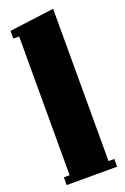

<svg xmlns="http://www.w3.org/2000/svg" viewBox="-145 -792 549 840"><g transform="rotate(-20 129.5 -372.5)"><path d="M39.1 -682.1H12.2V-717.8L220.2 -745.1V-36.1H247.1V0H12.2V-36.1H39.1Z"/></g></svg>

Font: Lletraferida
Style: Heavy
Weight: 900
Designer: Josep Patau Bellart
Foundry: Josep Patau Bellart
Version: Version 1.000